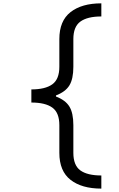

<svg xmlns="http://www.w3.org/2000/svg" viewBox="-20 -1029 707 1143"><path d="M313.2 -454.4Q369.8 -432.9 393.2 -394.5Q416.7 -356.1 416.7 -283.9V-119.1Q416.7 -44.9 458.3 -14.6Q500 15.6 583.3 15.6V93.8Q466.8 93.8 400.1 41.7Q333.3 -10.4 333.3 -119.1V-283.9Q333.3 -358.1 291.7 -388.3Q250 -418.6 166.7 -418.6V-496.7Q249.3 -496.7 291.3 -527Q333.3 -557.3 333.3 -631.5V-796.2Q333.3 -904.9 400.1 -957Q466.8 -1009.1 583.3 -1009.1V-931Q500.7 -931 458.7 -900.7Q416.7 -870.4 416.7 -796.2V-631.5Q416.7 -559.2 393.2 -520.8Q369.8 -482.4 313.2 -460.9Z"/></svg>

Font: TypoPRO Monoid
Style: Regular
Weight: 400
Width: 4
Monospace: yes
Designer: Andreas Larsen (@larsenwork)
Version: Version 0.61